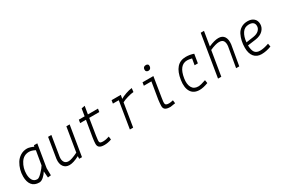

<svg xmlns="http://www.w3.org/2000/svg" viewBox="72 -1647 3856 2639"><g transform="rotate(-30 2000.0 -327.5)"><path d="M205 -44Q231 -44 281 -96.5Q331 -149 348 -180L385 -400Q331 -428 291 -428Q204 -428 156 -351.5Q108 -275 108 -180Q108 -121 131 -82.5Q154 -44 205 -44ZM206 9Q129 9 90.5 -39Q52 -87 52 -173Q52 -282 108 -376Q136 -422 183 -451.5Q230 -481 290 -481Q309 -481 340 -471.5Q371 -462 390 -452L396 -472H449L389 -110L391 2L341 8L333 -93Q311 -55 275 -23Q239 9 206 9Z M841 0 843 -41Q748 9 686 9Q624 9 592.5 -35.5Q561 -80 570 -155L622 -475H674L622 -155Q616 -106 635.5 -74.5Q655 -43 701 -43Q747 -43 849 -93L912 -475H964L886 0Z M1147 -160 1190 -418H1098L1106 -468H1198L1217 -583L1271 -593L1250 -468H1410L1402 -418H1242L1201 -162Q1200 -150 1197 -130.5Q1194 -111 1193.5 -103.5Q1193 -96 1192 -83.5Q1191 -71 1193 -67L1198 -56Q1205 -42 1248.5 -42Q1292 -42 1346 -61L1352 -11Q1294 10 1239.5 10Q1185 10 1161 -8.5Q1137 -27 1137.5 -65Q1138 -103 1147 -160Z M1758 -367 1698 0H1646L1715 -425H1622L1630 -475H1776L1766 -417Q1799 -438 1855 -457.5Q1911 -477 1953 -481L1946 -422Q1907 -419 1848 -402Q1789 -385 1758 -367Z M2231 -616Q2235 -658 2280 -658Q2297 -658 2308 -648Q2319 -638 2317 -616Q2311 -571 2269 -571Q2253 -571 2241 -582.5Q2229 -594 2231 -616ZM2365 -2 2359 -52Q2317 -42 2293 -42Q2242 -42 2236 -67Q2230 -92 2243 -162L2293 -475H2121L2113 -425H2233L2189 -160Q2182 -103 2181 -65Q2180 -27 2204 -8.5Q2228 10 2287 10Z M2858 -320 2875 -419Q2829 -430 2802 -430Q2675 -430 2644 -237Q2630 -149 2659 -95.5Q2688 -42 2757 -42Q2798 -42 2879 -71L2887 -21Q2808 9 2751 9Q2658 9 2617 -56.5Q2576 -122 2593 -237Q2629 -481 2809 -481Q2874 -481 2933 -460L2910 -320Z M3161 -388 3097 0H3045L3154 -665H3206L3169 -439Q3263 -481 3326 -481Q3389 -481 3417.5 -438Q3446 -395 3437 -317L3382 0H3332L3387 -317Q3393 -368 3375.5 -398.5Q3358 -429 3306 -429Q3254 -429 3161 -388Z M3686 -454Q3729 -481 3789.5 -481Q3850 -481 3886.5 -449Q3923 -417 3923 -360Q3923 -303 3880 -260Q3837 -217 3757 -206L3630 -189Q3632 -114 3656.5 -78.5Q3681 -43 3740 -43Q3799 -43 3880 -72L3889 -22Q3808 9 3733.5 9Q3659 9 3617.5 -41Q3576 -91 3576 -182Q3576 -294 3620 -382Q3643 -428 3686 -454ZM3633 -236 3750 -253Q3810 -262 3840.5 -291.5Q3871 -321 3871 -359Q3871 -433 3782 -433Q3713 -433 3676.5 -377Q3640 -321 3633 -236Z"/></g></svg>

Font: Lekton
Style: Italic
Weight: 400
Italic angle: -9.3°
Designer: Paolo Mazzetti, Luciano Perondi, Raffaele Flato, Elena Papassissa, Emilio Macchia, Michela Povoleri, Tobias Seemiller, R
Version: Version 3.000